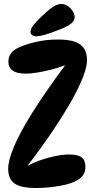

<svg xmlns="http://www.w3.org/2000/svg" viewBox="-20 -935 477 962"><path d="M21 -90Q21 -130 49 -198Q77 -266 139.5 -366.5Q202 -467 305 -606V-608Q275 -596 238 -586.5Q201 -577 167 -571.5Q133 -566 110 -566Q64 -566 43 -581.5Q22 -597 22 -626Q22 -649 34 -666.5Q46 -684 74 -697Q106 -712 158 -724.5Q210 -737 271 -737Q321 -737 353 -726.5Q385 -716 400.5 -693Q416 -670 416 -633Q416 -602 396.5 -550.5Q377 -499 339 -431.5Q301 -364 246 -282Q191 -200 120 -107V-105Q149 -121 185.5 -133.5Q222 -146 259.5 -153.5Q297 -161 326 -161Q370 -161 389 -146.5Q408 -132 408 -99Q408 -62 380 -40.5Q352 -19 301 -8Q277 -3 252 0.5Q227 4 204 5.5Q181 7 162 7Q85 7 53 -15.5Q21 -38 21 -90ZM133 -775Q133 -791 149 -811Q165 -831 192 -856Q222 -885 245 -900Q268 -915 286 -915Q306 -915 321 -904Q336 -893 345 -878Q354 -863 354 -850Q354 -831 337 -817.5Q320 -804 291 -792Q267 -782 242 -773Q217 -764 196 -758.5Q175 -753 161 -753Q148 -753 140.5 -759.5Q133 -766 133 -775Z"/></svg>

Font: DynaPuff Condensed
Style: Regular
Weight: 400
Width: 3
Designer: Toshi Omagari, Jennifer Daniel
Foundry: Google Fonts
Version: Version 2.000